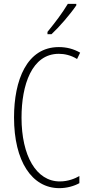

<svg xmlns="http://www.w3.org/2000/svg" viewBox="-20 -1035 461 999"><path d="M377 -1007V-1015H333C302 -964 270 -922 227 -869V-857H248C288 -894 345 -960 377 -1007ZM286 -755C315 -755 349 -748 381 -728L397 -761C362 -781 326 -790 286 -790C119 -790 53 -617 53 -424C53 -196 146 -56 289 -56C328 -56 366 -67 393 -82V-119C370 -106 335 -91 291 -91C169 -91 92 -224 92 -423C92 -592 145 -755 286 -755Z"/></svg>

Font: Noto Sans Malayalam UI ExtraCondensed ExtraLight
Style: Regular
Weight: 200
Width: 2
Designer: Jelle Bosma - Monotype Design Team
Foundry: Monotype Imaging Inc.
Version: Version 2.104